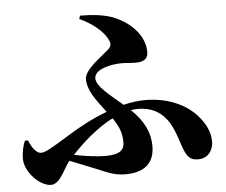

<svg xmlns="http://www.w3.org/2000/svg" viewBox="-55 -837 1110 941"><g transform="rotate(-5 500.0 -366.0)"><path d="M159 41C204 41 229 -33 258 -69L381 -20C442 5 472 21 527 21C628 21 670 -29 670 -106C670 -169 644 -229 580 -290C592 -292 603 -293 614 -293C753 -293 785 -179 810 -103C829 -46 843 -21 887 -21C940 -21 963 -63 963 -100C963 -141 951 -175 919 -217C872 -279 782 -333 653 -333C619 -333 583 -328 547 -319C489 -369 420 -420 420 -460C420 -506 504 -523 555 -523C604 -523 685 -501 685 -567C685 -643 626 -710 543 -746C495 -767 432 -773 372 -773L367 -757C429 -729 486 -684 505 -637C511 -622 511 -610 493 -594C453 -559 374 -506 374 -460C374 -407 407 -363 461 -292C393 -267 326 -231 268 -195C167 -132 142 -120 124 -120C104 -120 82 -143 65 -186H50C39 -163 32 -127 32 -99C32 -32 105 41 159 41ZM487 -258C512 -222 530 -188 530 -136C530 -102 512 -77 437 -77C398 -77 334 -85 283 -96C338 -155 411 -219 487 -258Z"/></g></svg>

Font: GenKiMin2 TW H
Style: Regular
Weight: 900
Version: Version 2.100;PS 2.1;hotconv 16.6.51;makeotf.lib2.5.65220 DE